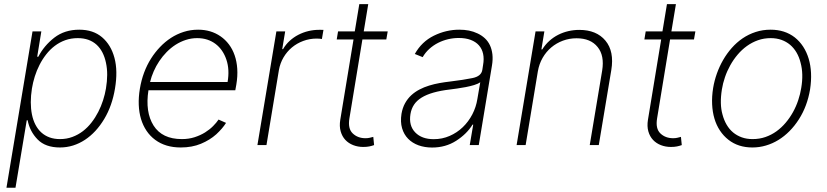

<svg xmlns="http://www.w3.org/2000/svg" viewBox="-20 -696 3966 921"><path d="M136 -545.5H178.3L158.4 -423.7H163.7Q191.1 -476.9 240.4 -515.3Q290.1 -553.6 360.4 -553.6Q426.8 -553.6 469.5 -517.4Q512.4 -480.8 529.1 -418.3Q545.8 -355.8 531.6 -271.3Q517.8 -188.2 480.1 -125.4Q460.9 -93.4 437.7 -68.2Q414.4 -43 387.4 -25.2Q360.4 -7.5 330.3 2Q300.1 11.4 267.4 11.4Q197.8 11.4 160.2 -27.3Q122.9 -65.7 112.6 -119H108.3L54.3 204.5H11ZM133.2 -147Q138.8 -119.3 150.2 -97.5Q161.6 -75.6 178.4 -60.4Q195.3 -45.1 217.7 -36.9Q240.1 -28.8 267.8 -28.8Q299.7 -28.8 327.2 -39.1Q354.8 -49.4 377.7 -66.9Q400.6 -84.5 419 -108.3Q437.5 -132.1 451.3 -159.1Q465.2 -186.1 474.4 -215Q483.7 -244 488.3 -271.7Q494 -306.1 494.1 -336.6Q494.3 -367.2 488.3 -394.9Q482.6 -422.2 471.4 -444.1Q460.2 -465.9 443.4 -481.4Q426.5 -496.8 403.9 -505Q381.4 -513.1 353 -513.1Q320.7 -513.1 293.1 -503.2Q265.6 -493.3 242.7 -475.9Q219.8 -458.5 201.5 -435Q183.2 -411.6 169.6 -384.8Q155.9 -358 146.8 -329Q137.8 -300.1 133.2 -271.7Q122.2 -202.1 133.2 -147Z M650.9 -270.2Q664.4 -351.9 704.9 -415.8Q723.7 -445.3 747.7 -470.5Q771.7 -495.7 800.1 -514.2Q828.5 -532.7 861.3 -543.1Q894.2 -553.6 930.4 -553.6Q991.8 -553.6 1038 -521.7Q1061.1 -505.7 1078.3 -482.8Q1095.5 -459.9 1105.6 -430.6Q1115.8 -401.3 1118.1 -365.9Q1120.4 -330.6 1113.6 -290.1L1108.7 -263.1H692.1Q675.8 -158.7 716.6 -93.8Q757.8 -28.8 852.3 -28.8Q885.3 -28.8 913.4 -37.8Q941.4 -46.9 963.6 -60.7Q985.8 -74.6 1002.1 -91.1Q1018.5 -107.6 1028.4 -122.5L1064.3 -106.5Q1056.1 -93.4 1044.4 -79.7Q1032.7 -66.1 1017.4 -51.8Q986.5 -24.1 943.9 -6.4Q901.3 11.4 846.9 11.4Q773.8 11.4 724.4 -25.2Q699.9 -43.3 682.9 -68.7Q665.8 -94.1 656.4 -125.4Q647 -156.6 645.6 -193.2Q644.2 -229.8 650.9 -270.2ZM699.9 -302.6H1071.7Q1082 -361.9 1066.1 -409.4Q1058.2 -433.2 1045.1 -452.4Q1032 -471.6 1014.2 -485.1Q996.4 -498.6 974.3 -505.9Q952.1 -513.1 926.1 -513.1Q897.7 -513.1 871.6 -504.6Q845.5 -496.1 822.4 -481.4Q799.4 -466.6 779.5 -446.4Q759.6 -426.1 744 -402.7Q728.3 -379.3 717.2 -353.7Q706 -328.1 699.9 -302.6Z M1214.8 0 1305.8 -545.5H1348L1333.8 -460.2H1337.7Q1350.5 -482.6 1369.5 -500Q1388.5 -517.4 1411.2 -529.1Q1433.9 -540.8 1459.2 -546.9Q1484.4 -552.9 1509.6 -552.9Q1515.6 -552.9 1521 -552.9Q1526.3 -552.9 1531.6 -552.6L1524.1 -508.9Q1519.9 -509.6 1514 -510.3Q1508.2 -511 1499.6 -511Q1465.2 -511 1434.7 -499.6Q1404.1 -488.3 1380.1 -468.2Q1356.2 -448.2 1339.8 -420.3Q1323.5 -392.4 1317.8 -359.4L1258.2 0Z M1595.2 -506.7 1601.6 -545.5H1681.8L1703.5 -676.1H1746.4L1724.8 -545.5H1839.8L1833.1 -506.7H1718.4L1656.2 -128.9Q1647.7 -79.2 1671.9 -56.1Q1696 -33 1733 -33Q1744 -33 1752.8 -35Q1761.7 -36.9 1770.6 -39.4L1774.5 0Q1763.5 3.9 1751.4 6.4Q1739.3 8.9 1722.3 8.9Q1696.7 8.9 1674.4 0.2Q1652 -8.5 1636.5 -25Q1621.1 -41.5 1614.2 -65.9Q1607.2 -90.2 1612.2 -121.1L1675.8 -506.7Z M1905.9 -150.2Q1910.9 -179 1923.1 -201Q1935.4 -223 1952.9 -239.2Q1970.5 -255.3 1992.4 -266.7Q2014.2 -278.1 2038.5 -285.5Q2062.9 -293 2088.6 -297.6Q2114.3 -302.2 2139.6 -305Q2171.9 -308.9 2198.2 -313Q2224.4 -317.1 2245.7 -321.4Q2289.1 -329.9 2293.7 -361.2L2297.2 -383.9Q2302.6 -413.7 2297.4 -437.7Q2292.3 -461.6 2277.3 -478.5Q2262.4 -495.4 2238.1 -504.6Q2213.8 -513.8 2180.8 -513.8Q2155.2 -513.8 2130 -508Q2104.8 -502.1 2081.9 -490.6Q2058.9 -479 2039.8 -461.8Q2020.6 -444.6 2007.5 -421.9L1969.8 -437.1Q2002.8 -496.1 2061.4 -524.9Q2120 -553.6 2183.2 -553.6Q2207.7 -553.6 2229.4 -549.4Q2251.1 -545.1 2271.3 -535.5Q2290.8 -526.3 2305.9 -512.3Q2321 -498.2 2330.1 -479Q2339.1 -459.9 2342 -435.4Q2344.8 -410.9 2339.8 -381L2276.6 0H2233.3L2250 -98.4H2246.8Q2219.1 -53.3 2168 -20.6Q2117.5 11.7 2052.6 11.7Q2017.4 11.7 1987.7 1.1Q1958.1 -9.6 1937.9 -30.2Q1917.6 -50.8 1908.7 -81Q1899.9 -111.2 1905.9 -150.2ZM1971.9 -60.7Q2003.2 -28.4 2060.7 -28.4Q2101.2 -28.4 2136.7 -43.9Q2172.2 -59.3 2199.8 -85.8Q2227.3 -112.2 2245.6 -147.2Q2263.8 -182.2 2269.9 -221.2L2283.7 -301.5Q2273.1 -293.7 2254.1 -288Q2235.1 -282.3 2214 -278.2Q2192.8 -274.1 2172.4 -271.3Q2152 -268.5 2138.1 -266.7Q2093 -261.4 2059.3 -251.8Q2025.6 -242.2 2002.3 -227.8Q1979 -213.4 1966.1 -193.9Q1953.1 -174.4 1948.9 -148.8Q1940 -93.4 1971.9 -60.7Z M2458.1 0 2549 -545.5H2591.3L2577.1 -459.2H2581.3Q2595.5 -482.2 2615.1 -499.8Q2634.6 -517.4 2657.7 -529.1Q2680.8 -540.8 2706.5 -546.7Q2732.2 -552.6 2758.9 -552.6Q2841.3 -552.6 2884.2 -501.1Q2927.2 -449.6 2912.3 -359.7L2852.3 0H2808.9L2868.6 -358Q2880 -429.3 2846.9 -470.2Q2813.2 -512.4 2745.7 -512.4Q2711.3 -512.4 2680.2 -500.9Q2649.1 -489.3 2624.5 -468.6Q2599.8 -447.8 2582.9 -418.5Q2566.1 -389.2 2560 -353.7L2501.4 0Z M3071 -506.7 3077.4 -545.5H3157.7L3179.3 -676.1H3222.3L3200.6 -545.5H3315.7L3308.9 -506.7H3194.2L3132.1 -128.9Q3123.6 -79.2 3147.7 -56.1Q3171.9 -33 3208.8 -33Q3219.8 -33 3228.7 -35Q3237.6 -36.9 3246.4 -39.4L3250.4 0Q3239.3 3.9 3227.3 6.4Q3215.2 8.9 3198.2 8.9Q3172.6 8.9 3150.2 0.2Q3127.8 -8.5 3112.4 -25Q3096.9 -41.5 3090 -65.9Q3083.1 -90.2 3088.1 -121.1L3151.6 -506.7Z M3400.9 -274.5Q3406.6 -308.9 3418.7 -343Q3430.8 -377.1 3448.7 -408.2Q3466.6 -439.3 3490.1 -465.9Q3513.5 -492.5 3542.3 -512.1Q3571 -531.6 3604.8 -542.6Q3638.5 -553.6 3676.5 -553.6Q3744.7 -553.6 3792.3 -516.7Q3815.7 -498.2 3832.6 -472.3Q3849.4 -446.4 3859 -414.8Q3868.6 -383.2 3870.4 -345.9Q3872.2 -308.6 3865.8 -267Q3852.3 -186.4 3812.1 -123.6Q3791.9 -92 3767 -66.9Q3742.2 -41.9 3713.8 -24.5Q3685.4 -7.1 3653.9 2.1Q3622.5 11.4 3589.1 11.4Q3521 11.4 3474.1 -25.6Q3450.6 -44 3433.6 -69.6Q3416.5 -95.2 3407.1 -127Q3397.7 -158.7 3396 -195.8Q3394.2 -233 3400.9 -274.5ZM3445.7 -146.7Q3452.8 -119.7 3465.6 -97.8Q3478.3 -76 3496.6 -60.7Q3514.9 -45.5 3538.4 -37.1Q3561.8 -28.8 3589.8 -28.8Q3622.9 -28.8 3651.6 -38.7Q3680.4 -48.7 3704.7 -66.2Q3729 -83.8 3748.9 -107.4Q3768.8 -131 3783.9 -158.2Q3799 -185.4 3808.9 -215.2Q3818.9 -245 3823.5 -274.5Q3834.9 -341.3 3820.3 -395.2Q3813.6 -422.2 3800.8 -444.1Q3788 -465.9 3769.9 -481.2Q3751.8 -496.4 3728.3 -504.8Q3704.9 -513.1 3676.8 -513.1Q3644.5 -513.1 3615.9 -503Q3587.4 -492.9 3562.9 -475.3Q3538.4 -457.7 3518.3 -433.9Q3498.2 -410.2 3483 -382.8Q3467.7 -355.5 3457.6 -325.8Q3447.4 -296.2 3442.8 -267Q3431.5 -196.4 3445.7 -146.7Z"/></svg>

Font: Inter P Extra Light
Style: Italic
Weight: 200
Italic angle: 9.39999°
Designer: Rasmus Andersson
Foundry: rsms
Version: Version 3.018;git-588b23468